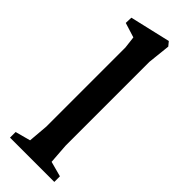

<svg xmlns="http://www.w3.org/2000/svg" viewBox="-233 -711 733 733"><g transform="rotate(45 133.5 -344.5)"><path d="M13.7 -30.3 75.2 -46.9 82 -127.9V-554.7L76.2 -603.5L16.6 -622.1L17.6 -651.4L181.6 -689.5L195.3 -672.9L185.5 -581.1V-127.9L191.4 -46.9L252.9 -30.3V0H13.7Z"/></g></svg>

Font: Comprehension Dark
Style: Regular
Weight: 700
Designer: Alfredo Marco Pradil
Foundry: Alfredo Marco Pradil
Version: 1.0